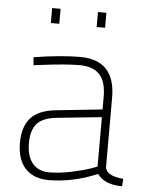

<svg xmlns="http://www.w3.org/2000/svg" viewBox="-52 -742 598 793"><g transform="rotate(5 247.5 -345.5)"><path d="M411 -353V-65Q415 -29 486 -23L484 8Q411 8 381 -34Q279 9 179 9Q117 9 82.5 -28Q48 -65 48 -133.5Q48 -202 81 -238Q114 -274 186 -281L376 -301V-353Q376 -417 348.5 -446Q321 -475 265 -475Q208 -475 107 -462L76 -458L73 -491Q185 -509 265 -509Q411 -509 411 -353ZM348 -54 376 -64V-269L190 -250Q133 -244 109 -217Q85 -190 85 -136Q85 -82 109.5 -52.5Q134 -23 178 -23Q222 -23 271 -33.5Q320 -44 348 -54ZM132 -638V-700H167V-638ZM322 -638V-700H357V-638Z"/></g></svg>

Font: Titillium Web
Style: Thin
Weight: 200
Version: Version 1.001;PS 57.000;hotconv 1.0.70;makeotf.lib2.5.55311